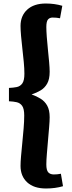

<svg xmlns="http://www.w3.org/2000/svg" viewBox="-20 -844 408 1094"><path d="M242 230Q173 230 135 195Q97 160 97 101Q97 79 100 45Q103 11 107 -29.5Q111 -70 114.5 -111Q118 -152 118 -186Q118 -224 106.5 -240.5Q95 -257 75.5 -261.5Q56 -266 31 -267V-343Q56 -344 75.5 -348Q95 -352 107 -368.5Q119 -385 119 -424Q119 -453 115.5 -490Q112 -527 107.5 -566Q103 -605 100 -639Q97 -673 97 -696Q97 -754 135 -789Q173 -824 241 -824Q291 -824 335 -811L322 -740Q312 -742 301.5 -743Q291 -744 280 -744Q263 -744 253.5 -733Q244 -722 244 -690Q244 -669 246.5 -634.5Q249 -600 253 -562Q257 -524 260 -490Q263 -456 263 -435Q263 -393 249 -368Q235 -343 211.5 -329Q188 -315 160 -306Q188 -296 211.5 -281.5Q235 -267 249 -242Q263 -217 263 -176Q263 -155 260 -119.5Q257 -84 253.5 -43.5Q250 -3 247 33.5Q244 70 244 93Q244 126 255 138Q266 150 287 150Q296 150 307 149Q318 148 327 146L339 217Q295 230 242 230Z"/></svg>

Font: Literata 12pt
Style: Bold
Weight: 700
Designer: Latin by Veronika Burian and Jose Scaglione. Greek by Irene Vlachou. Cyrillic by Vera Evstafieva.
Foundry: TypeTogether
Version: Version 3.002